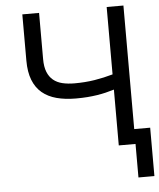

<svg xmlns="http://www.w3.org/2000/svg" viewBox="-60 -778 833 1005"><g transform="rotate(-5 357.0 -275.5)"><path d="M183.2 -727.3V-484.4Q183.2 -443.9 194.1 -416.9Q204.9 -389.9 224.8 -373.6Q244.7 -357.2 273.1 -350.5Q301.5 -343.8 336.6 -343.8Q392 -343.8 441.8 -351.7Q491.5 -359.7 538.4 -373.2V-727.3H626.4V-78.1H710.2V176.1H626.4V0H538.4V-293.3Q516 -286.6 494.1 -281.2Q472.3 -275.9 448.3 -272.2Q424.4 -268.5 397 -266.3Q369.7 -264.2 336.6 -264.2Q280.2 -264.2 235.4 -276.1Q190.7 -288 159.4 -314.1Q128.2 -340.2 111.7 -382.3Q95.2 -424.4 95.2 -484.4V-727.3Z"/></g></svg>

Font: Interop
Style: Regular
Weight: 400
Designer: Rasmus Andersson, Google, Jang Haemin
Foundry: jhaemin
Version: Version 1.008